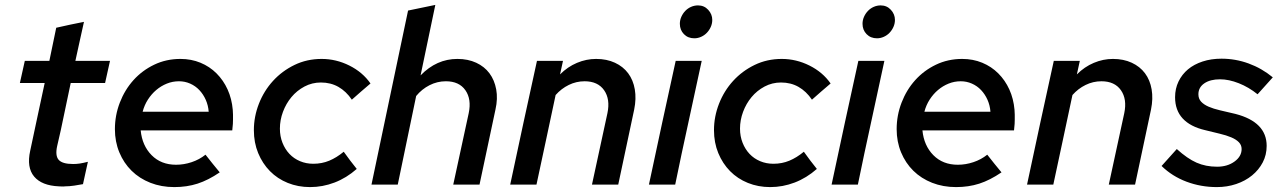

<svg xmlns="http://www.w3.org/2000/svg" viewBox="-20 -752 5225 782"><path d="M103 -138Q118 -208 132.5 -276.5Q147 -345 162 -414H61Q66 -437 71 -459Q76 -481 81 -504H181Q188 -538 195 -571.5Q202 -605 209 -639Q238 -646 265.5 -651.5Q293 -657 322 -663Q313 -624 304.5 -584Q296 -544 287 -504H428Q423 -481 418 -459Q413 -437 408 -414H268Q254 -350 241 -285.5Q228 -221 213 -158Q204 -118 219 -101Q234 -84 278 -84Q292 -84 305 -86Q318 -88 338 -93Q333 -70 328 -47.5Q323 -25 318 -2Q303 1 282.5 4Q262 7 245 7Q238 8 232 7.5Q226 7 220 7Q150 4 119 -33Q88 -70 103 -138Z M875 -50Q828 -18 784.5 -4Q741 10 690 10Q637 10 592.5 -7.5Q548 -25 516 -56.5Q484 -88 466 -131.5Q448 -175 448 -226Q448 -282 468 -334Q488 -386 523.5 -425.5Q559 -465 608 -488.5Q657 -512 715 -512Q759 -512 796.5 -496.5Q834 -481 862 -453Q890 -425 907 -387.5Q924 -350 928 -305Q929 -295 929 -285Q929 -275 929 -265Q929 -257 928.5 -247.5Q928 -238 926 -221H553Q559 -159 597.5 -120Q636 -81 697 -81Q729 -81 760.5 -91.5Q792 -102 817 -122Q831 -104 845.5 -86Q860 -68 875 -50ZM709 -421Q683 -421 659.5 -411.5Q636 -402 616.5 -385.5Q597 -369 582.5 -346.5Q568 -324 561 -297H830Q828 -323 818 -345.5Q808 -368 792 -385Q776 -402 754.5 -411.5Q733 -421 709 -421Z M1256 -85Q1291 -85 1321 -97.5Q1351 -110 1380 -134Q1393 -116 1406 -98.5Q1419 -81 1433 -64Q1391 -27 1342.5 -8.5Q1294 10 1243 10Q1194 10 1152 -7Q1110 -24 1079.5 -55Q1049 -86 1031.5 -128.5Q1014 -171 1014 -222Q1014 -277 1034.5 -329.5Q1055 -382 1092 -422.5Q1129 -463 1179.5 -487.5Q1230 -512 1290 -512Q1349 -512 1403 -485Q1457 -458 1489 -412Q1469 -395 1450.5 -379Q1432 -363 1413 -346Q1390 -380 1358.5 -398Q1327 -416 1287 -416Q1251 -416 1220 -399.5Q1189 -383 1167 -356.5Q1145 -330 1132.5 -296.5Q1120 -263 1120 -228Q1120 -197 1130.5 -170.5Q1141 -144 1159 -125Q1177 -106 1202 -95.5Q1227 -85 1256 -85Z M1493 0Q1531 -178 1567.5 -354.5Q1604 -531 1642 -709Q1670 -715 1697.5 -720.5Q1725 -726 1753 -732Q1738 -660 1723 -588.5Q1708 -517 1693 -445Q1758 -512 1843 -512Q1886 -512 1919.5 -496.5Q1953 -481 1973.5 -453.5Q1994 -426 2001 -388Q2008 -350 1998 -306Q1982 -229 1965.5 -153Q1949 -77 1933 0H1826L1889 -291Q1901 -348 1875.5 -384.5Q1850 -421 1796 -421Q1761 -421 1729.5 -405Q1698 -389 1675 -361Q1656 -270 1637.5 -180.5Q1619 -91 1600 0Z M2058 0Q2085 -127 2112 -252Q2139 -377 2167 -504H2273Q2270 -490 2267 -476.5Q2264 -463 2261 -449Q2292 -480 2330 -496Q2368 -512 2408 -512Q2451 -512 2484.5 -496.5Q2518 -481 2538.5 -453.5Q2559 -426 2565.5 -388Q2572 -350 2563 -306Q2547 -229 2530.5 -153Q2514 -77 2498 0H2391L2454 -291Q2466 -348 2440.5 -384.5Q2415 -421 2361 -421Q2327 -421 2296.5 -406Q2266 -391 2243 -365Q2223 -273 2204 -182Q2185 -91 2165 0Z M2808 -596Q2782 -596 2765.5 -613Q2749 -630 2749 -655Q2749 -670 2755 -683.5Q2761 -697 2771 -707.5Q2781 -718 2794.5 -724Q2808 -730 2823 -730Q2848 -730 2864.5 -712Q2881 -694 2881 -671Q2881 -656 2875 -642.5Q2869 -629 2859 -618.5Q2849 -608 2835.5 -602Q2822 -596 2808 -596ZM2838 -504Q2811 -377 2783.5 -252Q2756 -127 2730 0H2623Q2650 -127 2677 -252Q2704 -377 2732 -504Z M3130 -85Q3165 -85 3195 -97.5Q3225 -110 3254 -134Q3267 -116 3280 -98.5Q3293 -81 3307 -64Q3265 -27 3216.5 -8.5Q3168 10 3117 10Q3068 10 3026 -7Q2984 -24 2953.5 -55Q2923 -86 2905.5 -128.5Q2888 -171 2888 -222Q2888 -277 2908.5 -329.5Q2929 -382 2966 -422.5Q3003 -463 3053.5 -487.5Q3104 -512 3164 -512Q3223 -512 3277 -485Q3331 -458 3363 -412Q3343 -395 3324.5 -379Q3306 -363 3287 -346Q3264 -380 3232.5 -398Q3201 -416 3161 -416Q3125 -416 3094 -399.5Q3063 -383 3041 -356.5Q3019 -330 3006.5 -296.5Q2994 -263 2994 -228Q2994 -197 3004.5 -170.5Q3015 -144 3033 -125Q3051 -106 3076 -95.5Q3101 -85 3130 -85Z M3552 -596Q3526 -596 3509.5 -613Q3493 -630 3493 -655Q3493 -670 3499 -683.5Q3505 -697 3515 -707.5Q3525 -718 3538.5 -724Q3552 -730 3567 -730Q3592 -730 3608.5 -712Q3625 -694 3625 -671Q3625 -656 3619 -642.5Q3613 -629 3603 -618.5Q3593 -608 3579.5 -602Q3566 -596 3552 -596ZM3582 -504Q3555 -377 3527.5 -252Q3500 -127 3474 0H3367Q3394 -127 3421 -252Q3448 -377 3476 -504Z M4059 -50Q4012 -18 3968.5 -4Q3925 10 3874 10Q3821 10 3776.5 -7.5Q3732 -25 3700 -56.5Q3668 -88 3650 -131.5Q3632 -175 3632 -226Q3632 -282 3652 -334Q3672 -386 3707.5 -425.5Q3743 -465 3792 -488.5Q3841 -512 3899 -512Q3943 -512 3980.5 -496.5Q4018 -481 4046 -453Q4074 -425 4091 -387.5Q4108 -350 4112 -305Q4113 -295 4113 -285Q4113 -275 4113 -265Q4113 -257 4112.5 -247.5Q4112 -238 4110 -221H3737Q3743 -159 3781.5 -120Q3820 -81 3881 -81Q3913 -81 3944.5 -91.5Q3976 -102 4001 -122Q4015 -104 4029.5 -86Q4044 -68 4059 -50ZM3893 -421Q3867 -421 3843.5 -411.5Q3820 -402 3800.5 -385.5Q3781 -369 3766.5 -346.5Q3752 -324 3745 -297H4014Q4012 -323 4002 -345.5Q3992 -368 3976 -385Q3960 -402 3938.5 -411.5Q3917 -421 3893 -421Z M4163 0Q4190 -127 4217 -252Q4244 -377 4272 -504H4378Q4375 -490 4372 -476.5Q4369 -463 4366 -449Q4397 -480 4435 -496Q4473 -512 4513 -512Q4556 -512 4589.5 -496.5Q4623 -481 4643.5 -453.5Q4664 -426 4670.5 -388Q4677 -350 4668 -306Q4652 -229 4635.5 -153Q4619 -77 4603 0H4496L4559 -291Q4571 -348 4545.5 -384.5Q4520 -421 4466 -421Q4432 -421 4401.5 -406Q4371 -391 4348 -365Q4328 -273 4309 -182Q4290 -91 4270 0Z M4711 -76Q4727 -93 4742 -110.5Q4757 -128 4773 -145Q4816 -106 4853.5 -89.5Q4891 -73 4937 -73Q4979 -73 5008 -94Q5037 -115 5037 -145Q5037 -161 5026 -172.5Q5015 -184 4995 -192.5Q4975 -201 4947.5 -207.5Q4920 -214 4888 -222Q4828 -236 4797 -269.5Q4766 -303 4766 -356Q4766 -391 4780 -420Q4794 -449 4818.5 -469.5Q4843 -490 4878 -501.5Q4913 -513 4955 -513Q5012 -513 5065.5 -493.5Q5119 -474 5164 -437Q5148 -420 5133 -402.5Q5118 -385 5102 -368Q5066 -397 5025.5 -413Q4985 -429 4949 -429Q4909 -429 4885 -412.5Q4861 -396 4861 -368Q4861 -350 4872 -338Q4883 -326 4902.5 -317.5Q4922 -309 4950 -302.5Q4978 -296 5012 -288Q5139 -255 5139 -158Q5139 -121 5123 -90.5Q5107 -60 5079.5 -37.5Q5052 -15 5015 -2.5Q4978 10 4936 10Q4871 10 4812.5 -12Q4754 -34 4711 -76Z"/></svg>

Font: Rosa Sans Medium
Style: Italic
Weight: 500
Italic angle: -12°
Designer: Pentagram / MCKL
Foundry: Pentagram / MCKL
Version: Version 1.005;September 16, 2019;FontCreator 11.5.0.2425 64-